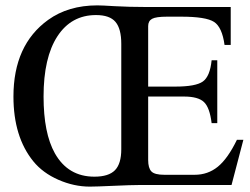

<svg xmlns="http://www.w3.org/2000/svg" viewBox="-20 -688 929 714"><path d="M885 -168 841 0H498Q468 0 402.5 3Q337 6 314 6Q255 6 197 -19.5Q139 -45 104 -88Q30 -179 30 -329Q30 -521 159 -614Q234 -668 342 -668Q359 -668 407 -665Q461 -662 520 -662H838V-521H815Q806 -587 776 -606.5Q746 -626 654 -626H601Q560 -626 545.5 -618Q531 -610 531 -591V-366H632Q708 -366 734.5 -385Q761 -404 767 -464H788V-230H767Q760 -288 738.5 -308.5Q717 -329 664 -329H531V-93Q531 -63 543 -50.5Q555 -38 591 -38H704Q753 -38 790 -68Q827 -98 861 -168ZM431 -133V-525Q431 -581 409.5 -606.5Q388 -632 337 -632Q245 -632 193.5 -553Q142 -474 142 -329Q142 -193 184 -118Q233 -31 331 -31Q384 -31 407.5 -55Q431 -79 431 -133Z"/></svg>

Font: STIX
Style: Regular
Weight: 400
Designer: MicroPress Inc., with final additions and corrections provided by Coen Hoffman, Elsevier (retired)
Version: Version 1.1.1